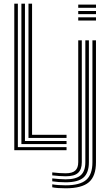

<svg xmlns="http://www.w3.org/2000/svg" viewBox="-20 -820 597 1048"><path d="M58 0V-800H77.5V-16.8H343.2V0ZM96.8 -33.8V-800H116.2V-50.5H343.2V-33.8ZM135.5 -67.2V-800H155V-84.2H343.2V-67.2ZM407 -777.5V-794.8H504V-777.5ZM407 -708V-725.5H504V-708ZM407 -742.8V-760H504V-742.8ZM338.5 207.8Q317 207.8 297.1 206.4Q277.2 205 265.2 202.2V186Q279.2 188.8 299.4 190.1Q319.5 191.5 338.5 191.5Q416.2 191.5 450.4 162Q484.5 132.5 484.5 65.5V-600H503.8V65.5Q503.8 141.5 465.1 174.6Q426.5 207.8 338.5 207.8ZM338.5 175Q320 175 300.1 173.6Q280.2 172.2 265.2 169.8V153.8Q282.2 155.8 301.9 157.2Q321.5 158.8 338.5 158.8Q395.5 158.8 420.6 136.6Q445.8 114.5 445.8 65.2V-600H465.2V65.2Q465.2 123.5 435.6 149.2Q406 175 338.5 175ZM338.5 142.2Q323.5 142.2 303.6 140.8Q283.8 139.2 265.2 137.2V121Q284 123.5 303.9 124.6Q323.8 125.8 338.5 125.8Q374.8 125.8 390.9 111Q407 96.2 407 65V-600H426.5V65.2Q426.5 105.2 405.9 123.8Q385.2 142.2 338.5 142.2Z"/></svg>

Font: Big Shoulders Inline Text Thin SemiBold
Style: Regular
Weight: 600
Version: Version 2.002